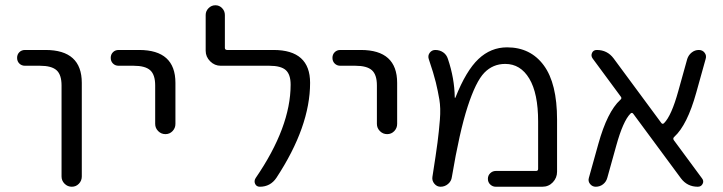

<svg xmlns="http://www.w3.org/2000/svg" viewBox="-20 -710 2750 730"><path d="M75 -460Q62 -460 53.5 -468.5Q45 -477 45 -490Q45 -503 53.5 -511.5Q62 -520 75 -520H153Q291 -520 291 -395V-39Q291 -23 280 -11.5Q269 0 253 0Q237 0 225.5 -11.5Q214 -23 214 -39V-385Q214 -426 195 -443Q176 -460 132 -460Z M431 -460Q418 -460 409.5 -468.5Q401 -477 401 -490Q401 -503 409.5 -511.5Q418 -520 431 -520H509Q647 -520 647 -395V-239Q647 -223 636 -211.5Q625 -200 609 -200Q593 -200 581.5 -211.5Q570 -223 570 -239V-385Q570 -426 551 -443Q532 -460 488 -460Z M819 -460Q796 -460 779 -477Q762 -494 762 -517V-653Q762 -668 773 -679Q784 -690 799 -690Q814 -690 824.5 -679Q835 -668 835 -653V-528Q835 -520 844 -520H1020Q1159 -520 1159 -395Q1159 -229 1031 -34Q1008 0 968 0Q955 0 950 -11Q945 -22 952 -33Q1085 -227 1085 -388Q1085 -427 1066.5 -443.5Q1048 -460 1004 -460Z M1274 -460Q1261 -460 1252.5 -468.5Q1244 -477 1244 -490Q1244 -503 1252.5 -511.5Q1261 -520 1274 -520H1352Q1490 -520 1490 -395V-239Q1490 -223 1479 -211.5Q1468 -200 1452 -200Q1436 -200 1424.5 -211.5Q1413 -223 1413 -239V-385Q1413 -426 1394 -443Q1375 -460 1331 -460Z M1624 -37Q1638 -126 1643.5 -168.5Q1649 -211 1652.5 -255Q1656 -299 1650.5 -331.5Q1645 -364 1637 -397Q1629 -430 1610 -486Q1606 -499 1614 -509.5Q1622 -520 1635 -520Q1652 -520 1665 -511Q1678 -502 1683 -486Q1708 -412 1709 -340Q1709 -338 1710 -338Q1712 -338 1712 -340Q1752 -441 1799 -485.5Q1846 -530 1908 -530Q1997 -530 2047.5 -461.5Q2098 -393 2098 -255V-57Q2098 -34 2082 -17Q2066 0 2042 0H1865Q1853 0 1844 -8.5Q1835 -17 1835 -30Q1835 -43 1844 -51.5Q1853 -60 1865 -60H2018Q2026 -60 2026 -68V-248Q2026 -355 1992.5 -411Q1959 -467 1901 -467Q1854 -467 1821.5 -433.5Q1789 -400 1758 -304.5Q1727 -209 1698 -37Q1696 -21 1683.5 -10.5Q1671 0 1655 0Q1641 0 1631.5 -11.5Q1622 -23 1624 -37Z M2245 0Q2232 0 2223.5 -10.5Q2215 -21 2219 -34L2255 -163Q2289 -285 2338 -330Q2346 -336 2340 -343L2233 -488Q2226 -498 2231 -509Q2236 -520 2249 -520Q2289 -520 2313 -488L2494 -243Q2499 -236 2505 -242Q2533 -270 2559 -364L2593 -486Q2598 -501 2610 -510.5Q2622 -520 2637 -520Q2651 -520 2659 -509.5Q2667 -499 2663 -486L2627 -357Q2593 -235 2544 -190Q2537 -184 2542 -177L2649 -32Q2657 -22 2651.5 -11Q2646 0 2633 0Q2593 0 2569 -32L2388 -277Q2383 -284 2377 -278Q2349 -250 2323 -156L2289 -34Q2285 -19 2273 -9.5Q2261 0 2245 0Z"/></svg>

Font: Rounded Mplus 1c
Style: Regular
Weight: 400
Version: Version 1.059.20150529